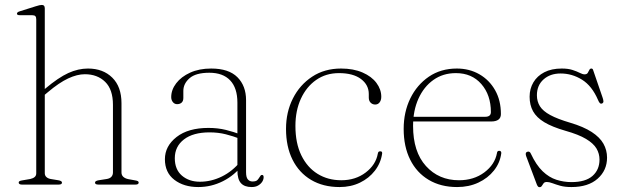

<svg xmlns="http://www.w3.org/2000/svg" viewBox="-20 -746 2522 776"><path d="M149.5 -353.5 136.5 -365 162.5 -387.5Q216 -432.5 256 -450.8Q296 -469 335.5 -469Q396.5 -469 433.8 -432.2Q471 -395.5 471 -329V-49Q471 -38 478.5 -31.2Q486 -24.5 498.5 -22L526 -17Q533 -16 536.8 -14Q540.5 -12 540.5 -8Q540.5 -4.5 537.5 -2.2Q534.5 0 528 0H377.5Q364 0 364 -8Q364 -15 379 -17.5L411 -22.5Q424 -24.5 430.2 -31.5Q436.5 -38.5 436.5 -49V-322.5Q436.5 -384.5 405 -415.2Q373.5 -446 323 -446Q292 -446 255.5 -429Q219 -412 173.5 -373.5ZM161 -712V-46Q161 -36.5 167.5 -30.5Q174 -24.5 185 -22.5L215.5 -17.5Q230.5 -15 230.5 -8Q230.5 0 217.5 0H68Q62 0 58.8 -2.2Q55.5 -4.5 55.5 -8Q55.5 -12 59.2 -14Q63 -16 70 -17L102 -22.5Q113.5 -25 120 -30.5Q126.5 -36 126.5 -45.5V-668Q126.5 -676.5 123 -680.5Q119.5 -684.5 110.5 -684.5H61.5Q54 -684.5 51.2 -686.2Q48.5 -688 48.5 -690.5Q48.5 -693.5 51 -696Q53.5 -698.5 60.5 -700.5L124 -720.5Q133 -723.5 139.2 -724.8Q145.5 -726 149 -726Q155 -726 158 -722.8Q161 -719.5 161 -712Z M939.5 -57V-66V-71V-331Q939.5 -390.5 910.2 -421.2Q881 -452 826 -452Q771.5 -452 746.2 -430Q721 -408 721 -378.5V-350Q721 -337.5 714 -331.2Q707 -325 696 -325Q685.5 -325 678.8 -333.2Q672 -341.5 672 -353.5Q672 -383 692.2 -409.5Q712.5 -436 748.8 -452.5Q785 -469 833.5 -469Q904.5 -469 939.5 -434Q974.5 -399 974.5 -341V-50Q974.5 -29 981.8 -20.8Q989 -12.5 1000.5 -12.5Q1015.5 -12.5 1021 -19Q1026.5 -25.5 1030 -31.5Q1032 -34.5 1033.8 -36.8Q1035.5 -39 1039 -39Q1042 -39 1043.8 -36.8Q1045.5 -34.5 1045.5 -30Q1045.5 -20.5 1039.8 -11.5Q1034 -2.5 1023.2 3.8Q1012.5 10 997 10Q968 10 953.8 -5.8Q939.5 -21.5 939.5 -57ZM646.5 -102.5Q646.5 -155.5 693.5 -192.2Q740.5 -229 822.5 -229Q860 -229 892.8 -221Q925.5 -213 952 -202L950 -185Q923 -195.5 892.8 -203.2Q862.5 -211 827 -211Q760.5 -211 723.5 -182.5Q686.5 -154 686.5 -106.5Q686.5 -61 715.2 -36.2Q744 -11.5 788 -11.5Q833.5 -11.5 876.5 -32.5Q919.5 -53.5 952.5 -94L961.5 -81Q928.5 -37.5 881.2 -13.8Q834 10 781.5 10Q723 10 684.8 -19.2Q646.5 -48.5 646.5 -102.5Z M1521 -355Q1521 -341 1514.2 -332.2Q1507.5 -323.5 1496.5 -323.5Q1485.5 -323.5 1478 -331Q1470.5 -338.5 1470.5 -351.5V-366Q1470.5 -403 1438.8 -426.8Q1407 -450.5 1350 -450.5Q1297.5 -450.5 1258 -423Q1218.5 -395.5 1196.2 -347.2Q1174 -299 1174 -237Q1174 -167 1198 -118Q1222 -69 1263.8 -43.2Q1305.5 -17.5 1359.5 -17.5Q1417 -17.5 1458 -48.8Q1499 -80 1507 -125Q1508 -130.5 1510.2 -132.5Q1512.5 -134.5 1517 -134.5Q1522 -134.5 1523.5 -131.8Q1525 -129 1524.5 -125.5Q1519 -87 1495.2 -56.2Q1471.5 -25.5 1434.8 -7.8Q1398 10 1352.5 10Q1286 10 1237.2 -19Q1188.5 -48 1162.2 -100.8Q1136 -153.5 1136 -225Q1136 -293 1163.8 -348Q1191.5 -403 1241.5 -436Q1291.5 -469 1358.5 -469Q1408.5 -469 1445.2 -453Q1482 -437 1501.5 -410.8Q1521 -384.5 1521 -355Z M2004.5 -285Q2004.5 -270 1994.5 -262.5Q1984.5 -255 1964.5 -255H1629.5V-274H1941Q1964 -274 1964 -293Q1964 -362 1925.5 -406.2Q1887 -450.5 1822.5 -450.5Q1770.5 -450.5 1731.8 -423Q1693 -395.5 1671.2 -347.2Q1649.5 -299 1649.5 -237Q1649.5 -132.5 1701.5 -75Q1753.5 -17.5 1835 -17.5Q1895 -17.5 1937.5 -49.2Q1980 -81 1988.5 -127Q1989 -132 1991.2 -134.2Q1993.5 -136.5 1997.5 -136.5Q2002.5 -136.5 2004.5 -133.5Q2006.5 -130.5 2006 -126.5Q2001 -88 1976.5 -57Q1952 -26 1913.5 -8Q1875 10 1827.5 10Q1761.5 10 1712.8 -19Q1664 -48 1637.8 -100.8Q1611.5 -153.5 1611.5 -225Q1611.5 -293 1638.2 -348Q1665 -403 1713.2 -436Q1761.5 -469 1826.5 -469Q1877 -469 1917.5 -445.8Q1958 -422.5 1981.2 -381.2Q2004.5 -340 2004.5 -285Z M2246 -449Q2203.5 -449 2176.8 -425Q2150 -401 2150 -361Q2150 -336 2162.2 -316.5Q2174.5 -297 2204 -281Q2233.5 -265 2284.5 -250Q2338.5 -234 2371.5 -212.5Q2404.5 -191 2419 -165Q2433.5 -139 2433.5 -109Q2433.5 -57.5 2395.5 -23.8Q2357.5 10 2289.5 10Q2263 10 2244.5 4.8Q2226 -0.5 2212.8 -5.5Q2199.5 -10.5 2190 -10.5Q2181 -10.5 2177 -5.2Q2173 0 2170 5.2Q2167 10.5 2160.5 10.5Q2157 10.5 2154.8 8.2Q2152.5 6 2150 0.5L2106.5 -115Q2104.5 -120.5 2105 -125.5Q2105.5 -130.5 2111 -132.5Q2116 -134.5 2119.8 -132.2Q2123.5 -130 2125.5 -125Q2147 -79 2173 -54Q2199 -29 2228.8 -19.5Q2258.5 -10 2289.5 -10Q2346.5 -10 2374.8 -35Q2403 -60 2403 -101Q2403 -125 2390.8 -145.8Q2378.5 -166.5 2348.5 -184.5Q2318.5 -202.5 2265 -217.5Q2211.5 -233 2180 -252Q2148.5 -271 2134.5 -296.2Q2120.5 -321.5 2120.5 -355Q2120.5 -387.5 2135.8 -413.2Q2151 -439 2180 -454Q2209 -469 2250.5 -469Q2276.5 -469 2294 -463.2Q2311.5 -457.5 2323.2 -451.5Q2335 -445.5 2342.5 -445.5Q2352 -445.5 2355.5 -451.5Q2359 -457.5 2361.8 -463.2Q2364.5 -469 2370 -469Q2372.5 -469 2374.5 -467.5Q2376.5 -466 2377.5 -462L2415 -353Q2418 -345 2418.8 -337.5Q2419.5 -330 2412.5 -327.5Q2407.5 -326 2404 -329.8Q2400.5 -333.5 2397 -342Q2372.5 -399 2332.2 -424Q2292 -449 2246 -449Z"/></svg>

Font: Fraunces Thin
Style: Regular
Weight: 250
Version: Version 1.000;[b76b70a41]